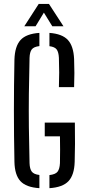

<svg xmlns="http://www.w3.org/2000/svg" viewBox="-20 -978 456 1004"><path d="M186 6Q116.5 1.5 86.8 -30.8Q57 -63 55.5 -131.5Q50 -400 55.5 -666Q57.5 -735.5 87.2 -768.5Q117 -801.5 186 -806V-737Q156.5 -733.5 146 -719.5Q135.5 -705.5 134.5 -675.5Q132 -574.5 131 -487.5Q130 -400.5 131 -313.2Q132 -226 134.5 -125Q135.5 -95 146 -80.8Q156.5 -66.5 186 -63ZM288 -522.5Q289.5 -565 289.5 -599.2Q289.5 -633.5 288 -675.5Q286.5 -705.5 276.5 -719.2Q266.5 -733 238.5 -736.5V-806Q305.5 -801 335 -769Q364.5 -737 367.5 -669Q370.5 -596 367.5 -522.5ZM238.5 6V-62.5Q270 -66 281 -80.2Q292 -94.5 293.5 -125Q295 -195 293.5 -265H214V-337H371.5Q372.5 -274.5 372.2 -225.8Q372 -177 370.5 -131.5Q368.5 -63 338.2 -30.8Q308 1.5 238.5 6ZM107 -840.5 182.5 -957.5H236L312 -840.5H253.5L209.5 -912L166 -840.5Z"/></svg>

Font: Big Shoulders Stencil Text
Style: Regular
Weight: 400
Designer: Patric King
Foundry: XO Type Co
Version: Version 1.000